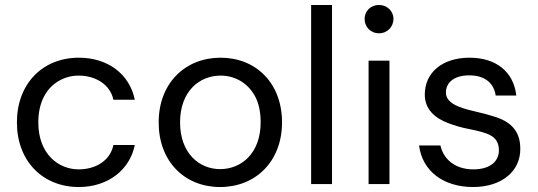

<svg xmlns="http://www.w3.org/2000/svg" viewBox="-20 -740 2163 772"><path d="M297 12C414 12 502 -57 522 -157H436C423 -94 365 -59 296 -59C217 -59 134 -119 134 -248C134 -331 168 -387 217 -415C242 -429 268 -436 296 -436C365 -436 423 -400 436 -339H522C501 -442 414 -508 297 -508C152 -508 48 -404 48 -248C48 -92 152 12 297 12Z M865 12C1008 12 1114 -91 1114 -248C1114 -405 1010 -508 867 -508C724 -508 618 -405 618 -248C618 -91 722 12 865 12ZM865 -60C782 -60 704 -123 704 -248C704 -373 782 -436 867 -436C923 -436 976 -408 1006 -352C1021 -324 1028 -289 1028 -248C1028 -123 950 -60 865 -60Z M1315 0V-720H1231V0Z M1504 -606C1536 -606 1562 -631 1562 -664C1562 -696 1536 -720 1504 -720C1471 -720 1446 -696 1446 -664C1446 -631 1471 -606 1504 -606ZM1546 0V-496H1462V0Z M1882 12C1999 12 2073 -53 2072 -142C2072 -214 2033 -248 1978 -268C1950 -277 1921 -285 1890 -292C1818 -308 1773 -328 1773 -368C1773 -409 1807 -437 1867 -437C1928 -437 1966 -407 1973 -356H2056C2045 -453 1973 -508 1868 -508C1757 -508 1688 -447 1688 -360C1688 -300 1729 -265 1782 -245C1809 -235 1835 -227 1862 -222C1941 -206 1986 -195 1986 -135C1986 -94 1954 -59 1883 -59C1807 -59 1762 -103 1751 -155H1665C1678 -52 1763 12 1882 12Z"/></svg>

Font: Rootstock Sans Body
Style: Regular
Weight: 400
Designer: Colophon Foundry, Jonny Pinhorn
Foundry: Colophon Foundry
Version: Version 1.200;FEAKit 1.0